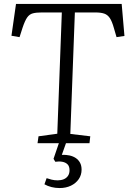

<svg xmlns="http://www.w3.org/2000/svg" viewBox="-20 -725 651 972"><path d="M282 227Q260 227 240.5 222Q221 217 205 208L216 177Q227 181 241.5 184.5Q256 188 272 188Q289 188 302.5 182.5Q316 177 324 165.5Q332 154 332 137Q332 117 322 107Q312 97 295.5 94Q279 91 260 94L251 79L278 0H170L175 -35L270 -48L293 -662H192Q164 -662 146.5 -657.5Q129 -653 117.5 -636.5Q106 -620 94 -584L79 -537L38 -544L61 -705H596L610 -543L570 -537L556 -585Q547 -617 536 -633.5Q525 -650 508 -656Q491 -662 462 -662H359L336 -47L437 -35L433 0H314L293 59Q314 58 332 62Q350 66 363.5 75Q377 84 385 98.5Q393 113 393 134Q393 161 378.5 182Q364 203 339 215Q314 227 282 227Z"/></svg>

Font: Literata 24pt Light
Style: Italic
Weight: 300
Italic angle: -2°
Designer: Latin by Veronika Burian and Jose Scaglione. Greek by Irene Vlachou. Cyrillic by Vera Evstafieva
Foundry: TypeTogether
Version: Version 3.103;gftools[0.9.29]